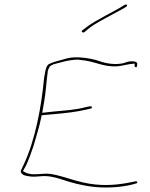

<svg xmlns="http://www.w3.org/2000/svg" viewBox="-20 -848 674 863"><path d="M75 -84C69 -73 81 -61 97 -58L114 -55C128 -53 149 -54 166 -56C199 -59 231 -50 259 -41C300 -27 348 -14 402 -8C469 -1 535 -8 580 -20L593 -24H594C595 -24 596 -25 596 -25C599 -31 597 -33 589 -33C543 -23 479 -11 407 -19C328 -27 271 -56 209 -66C171 -72 124 -55 92 -74L83 -79L96 -102C108 -127 119 -157 130 -190C141 -230 157 -277 165 -319L167 -330L223 -335C280 -340 322 -345 366 -355L388 -360H389C389 -360 391 -361 391 -362C396 -368 393 -369 392 -369C389 -370 387 -370 382 -370L364 -366C317 -354 278 -352 225 -347L170 -341L172 -354C174 -366 176 -376 178 -388C187 -439 188 -480 195 -529V-530C197 -537 201 -544 204 -549V-550C209 -554 214 -556 220 -558V-560H224C254 -567 288 -580 335 -580H336V-579C409 -574 439 -546 508 -550C531 -552 553 -560 583 -562L585 -563V-561C585 -553 585 -548 587 -547C593 -545 594 -546 595 -548C596 -551 597 -558 597 -562C596 -574 567 -576 543 -567V-566H542C503 -554 456 -563 431 -572C406 -581 373 -588 338 -590C307 -592 288 -588 268 -582C240 -574 220 -570 200 -560C194 -557 189 -550 184 -530C182 -516 178 -500 177 -486C166 -372 139 -217 85 -105ZM183 -530H184ZM349 -711C343 -706 354 -698 360 -704L378 -719C407 -743 451 -764 487 -784C510 -796 524 -804 535 -810L549 -819C549 -819 551 -819 551 -820C552 -825 549 -827 548 -828C545 -828 543 -827 540 -826C489 -793 413 -760 369 -726ZM535 -810H536ZM580 -20Z"/></svg>

Font: Stray Cat
Style: HlExtObl
Weight: 100
Version: Version 1.0